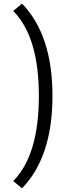

<svg xmlns="http://www.w3.org/2000/svg" viewBox="-20 -757 380 1056"><path d="M101.1 278.8C212.9 163.6 268.6 -5.9 268.6 -229.5C268.6 -452.6 212.9 -622.1 101.1 -737.3L52.7 -696.8C147 -601.6 193.8 -445.8 193.8 -229.5C193.8 -12.7 147 143.6 52.7 238.8Z"/></svg>

Font: Estedad Regular
Style: Regular
Weight: 400
Designer: Amin Abedi
Version: Version 7.3